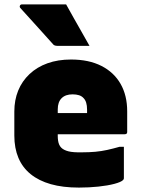

<svg xmlns="http://www.w3.org/2000/svg" viewBox="-20 -834 640 871"><path d="M302 -564Q383 -564 440 -535Q497 -506 527 -453.5Q557 -401 557 -329V-235Q557 -232 555.5 -229.5Q554 -227 552 -226Q550 -225 546 -225H315Q300 -225 285.5 -225Q271 -225 257 -225H198V-321H375Q375 -325 375 -327.5Q375 -330 375 -336Q375 -355 371 -368Q367 -381 359 -389Q351 -398 338.5 -402Q326 -406 309 -406Q277 -406 259.5 -388.5Q242 -371 242 -338V-217Q242 -206 243.5 -196Q245 -186 248.5 -178Q252 -170 258 -164Q269 -153 290.5 -147.5Q312 -142 353 -143Q385 -143 412.5 -145.5Q440 -148 467 -154Q494 -160 522 -168H542Q542 -132 542 -96.5Q542 -61 542 -25Q542 -23 541 -21Q540 -19 538 -17Q529 -8 499 0Q469 8 426.5 12.5Q384 17 338 17Q265 17 210.5 1.5Q156 -14 119 -44Q82 -74 63.5 -118Q45 -162 45 -219V-328Q45 -380 62.5 -423Q80 -466 114 -498Q148 -530 195.5 -547Q243 -564 302 -564ZM280 -814Q298 -782 315.5 -750.5Q333 -719 351 -688Q369 -657 386 -626Q353 -626 314.5 -626Q276 -626 240 -626Q233 -626 228 -628Q223 -630 221 -633Q192 -666 167.5 -692.5Q143 -719 120.5 -744.5Q98 -770 72 -798Q68 -803 70.5 -808.5Q73 -814 79 -814Q113 -814 145.5 -814Q178 -814 211.5 -814Q245 -814 280 -814Z"/></svg>

Font: Recursive Black
Style: Regular
Weight: 900
Version: Version 1.085